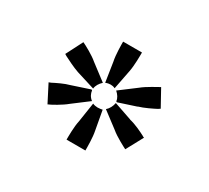

<svg xmlns="http://www.w3.org/2000/svg" viewBox="-92 -968 768 706"><g transform="rotate(30 291.5 -615.0)"><path d="M270 -658.7C278.8 -662.1 285.2 -663.1 291 -663.1C296.9 -663.1 303.7 -662.1 310.1 -658.7L326.2 -741.2C331.5 -767.6 331.5 -810.1 331.5 -822.8H251.5C251.5 -811 251.5 -767.6 257.3 -741.2ZM339.4 -620.1 343.3 -618.2 418 -642.6H416.5C441.4 -649.9 470.7 -664.6 485.8 -672.4L494.6 -678.2L456.1 -748C447.3 -742.7 407.2 -722.2 386.7 -705.1L319.3 -654.3C330.6 -644 338.4 -632.8 339.4 -620.1ZM163.6 -642.6 242.2 -618.2C243.7 -631.8 251.5 -644 262.7 -654.3L195.8 -705.1C176.3 -722.2 137.7 -742.7 126 -748L89.8 -677.2L97.7 -672.4C112.8 -664.6 142.1 -649.9 163.6 -642.6ZM386.7 -526.4C407.2 -508.8 447.3 -488.3 456.1 -483.9L494.6 -555.2C493.2 -555.2 486.8 -558.6 485.8 -559.6C470.7 -567.4 441.4 -582 416.5 -587.4H418L341.3 -613.8C338.4 -598.6 331.5 -585.4 320.8 -576.2ZM126 -483.9C137.7 -488.3 176.3 -509.8 195.8 -526.4L261.7 -576.2C249.5 -585.4 243.7 -597.7 242.2 -610.4L238.8 -612.3L163.6 -587.4C142.1 -582 112.8 -567.4 97.7 -559.6L88.9 -556.2ZM251.5 -406.7H331.5C331.5 -419.4 331.5 -462.4 326.2 -487.3L311.5 -568.4C305.7 -567.4 300.3 -565.9 291 -565.9C284.2 -565.9 276.4 -567.4 270 -570.3L257.3 -487.3C251.5 -462.4 251.5 -418.5 251.5 -406.7Z"/></g></svg>

Font: Duru Sans
Style: Regular
Weight: 400
Designer: Onur Yazıcıgil
Foundry: Onur Yazıcıgil
Version: Version 1.002